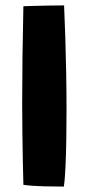

<svg xmlns="http://www.w3.org/2000/svg" viewBox="-20 -681 330 710"><path d="M216 9Q186.5 9 142.8 8Q99 7 66.5 2.5Q65.5 -30 64.5 -80.8Q63.5 -131.5 62.8 -189Q62 -246.5 62 -298.5Q62 -459.5 66.5 -658Q77.5 -658.5 106 -659.2Q134.5 -660 166 -660.5Q197.5 -661 217 -661Q219.5 -607.5 221.5 -542.2Q223.5 -477 224.8 -408.8Q226 -340.5 226 -278.5Q226 -227 225.2 -170Q224.5 -113 222.2 -64.5Q220 -16 216 9Z"/></svg>

Font: Grandstander
Style: Bold
Weight: 700
Designer: Tyler Finck
Foundry: Etcetera Type Co
Version: Version 1.200; ttfautohint (v1.8.3)